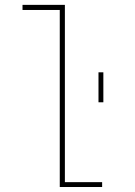

<svg xmlns="http://www.w3.org/2000/svg" viewBox="-20 -750 540 770"><path d="M375 -339.8V-460H394.5V-339.8ZM240.2 -19.5H389.6V0H219.7V-710H70.3V-730.5H240.2Z"/></svg>

Font: Mgen+ 1mn thin
Style: Regular
Weight: 100
Designer: [Source Han Sans]
Ryoko NISHIZUKA  (kana & ideographs); Paul D. Hunt (Latin, Greek & Cyrillic); Wenlong ZHANG  (bopomofo
Version: Version 1.059.20150602